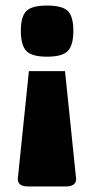

<svg xmlns="http://www.w3.org/2000/svg" viewBox="-20 -535 337 691"><path d="M149 -331Q94 -331 74.5 -352Q55 -373 55 -424Q55 -475 74.5 -495Q94 -515 149 -515Q205 -515 224.5 -495Q244 -475 244 -424Q244 -373 224.5 -352Q205 -331 149 -331ZM254 109Q254 136 217 136H81Q44 136 44 109L84 -279H214Z"/></svg>

Font: Changa Black
Style: Regular
Weight: 900
Designer: Eduardo Rodriguez Tunni
Foundry: Eduardo Rodriguez Tunni
Version: Version 2.001; ttfautohint (v1.5.10-5e6f)